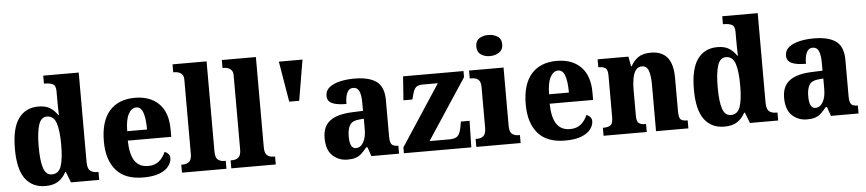

<svg xmlns="http://www.w3.org/2000/svg" viewBox="-44 -1052 6051 1342"><g transform="rotate(-5 2981.0 -381.0)"><path d="M230 10Q139 10 89 -56.5Q39 -123 39 -267Q39 -412 88.5 -480Q138 -548 228 -548Q280 -548 311 -527.5Q342 -507 362 -476H366Q365 -498 364.5 -528.5Q364 -559 364 -588V-643Q364 -684 342 -694Q320 -704 289 -704H281V-760H530V-134Q530 -88 547.5 -72Q565 -56 599 -56H607V0H409L380 -75H375Q354 -35 319.5 -12.5Q285 10 230 10ZM281 -67Q329 -67 346.5 -117.5Q364 -168 364 -269Q364 -367 346.5 -420Q329 -473 281 -473Q240 -473 223 -420Q206 -367 206 -268Q206 -167 223 -117Q240 -67 281 -67Z M916 10Q789 10 726 -62.5Q663 -135 663 -265Q663 -406 726 -478Q789 -550 905 -550Q1012 -550 1073.5 -488.5Q1135 -427 1135 -308V-256H830Q832 -158 863.5 -112.5Q895 -67 957 -67Q1005 -67 1034.5 -92.5Q1064 -118 1079 -155Q1095 -150 1105.5 -138Q1116 -126 1116 -108Q1116 -81 1096 -53.5Q1076 -26 1032 -8Q988 10 916 10ZM971 -322Q971 -398 956.5 -440Q942 -482 909 -482Q875 -482 853.5 -441Q832 -400 832 -322Z M1188 0V-56H1199Q1226 -56 1243.5 -70.5Q1261 -85 1261 -127V-645Q1261 -671 1249.5 -683.5Q1238 -696 1223.5 -700Q1209 -704 1199 -704H1188V-760H1427V-127Q1427 -85 1444.5 -70.5Q1462 -56 1489 -56H1500V0Z M1534 0V-56H1545Q1572 -56 1589.5 -70.5Q1607 -85 1607 -127V-645Q1607 -671 1595.5 -683.5Q1584 -696 1569.5 -700Q1555 -704 1545 -704H1534V-760H1773V-127Q1773 -85 1790.5 -70.5Q1808 -56 1835 -56H1846V0Z M1978 -429 1930 -714H2096L2048 -429Z M2349 10Q2288 10 2245 -30Q2202 -70 2202 -154Q2202 -235 2253.5 -274Q2305 -313 2410 -317L2486 -320V-374Q2486 -430 2473.5 -458Q2461 -486 2431 -486Q2403 -486 2389 -458Q2375 -430 2375 -378Q2307 -378 2274 -394Q2241 -410 2241 -446Q2241 -483 2268.5 -505.5Q2296 -528 2342.5 -539Q2389 -550 2444 -550Q2548 -550 2600 -512Q2652 -474 2652 -380V-126Q2652 -85 2664 -70.5Q2676 -56 2708 -56H2711V0H2517L2495 -64H2486Q2465 -38 2447 -21.5Q2429 -5 2406 2.5Q2383 10 2349 10ZM2414 -65Q2447 -65 2467 -99.5Q2487 -134 2487 -191V-265L2453 -262Q2406 -258 2388.5 -230.5Q2371 -203 2371 -150Q2371 -65 2414 -65Z M2745 0V-41L3024 -467H2918Q2886 -467 2871 -454Q2856 -441 2845 -400L2837 -369H2774L2786 -536H3210V-493L2931 -69H3072Q3111 -69 3128.5 -85.5Q3146 -102 3155 -151L3161 -186H3222L3218 0Z M3404 -624Q3366 -624 3340 -642.5Q3314 -661 3314 -698Q3314 -737 3340 -754.5Q3366 -772 3404 -772Q3441 -772 3468.5 -754.5Q3496 -737 3496 -698Q3496 -661 3468.5 -642.5Q3441 -624 3404 -624ZM3253 0V-56H3264Q3292 -56 3309 -71Q3326 -86 3326 -128V-413Q3326 -452 3308.5 -466Q3291 -480 3265 -480H3249V-536H3491V-127Q3491 -85 3508.5 -70.5Q3526 -56 3554 -56H3564V0Z M3876 10Q3749 10 3686 -62.5Q3623 -135 3623 -265Q3623 -406 3686 -478Q3749 -550 3865 -550Q3972 -550 4033.5 -488.5Q4095 -427 4095 -308V-256H3790Q3792 -158 3823.5 -112.5Q3855 -67 3917 -67Q3965 -67 3994.5 -92.5Q4024 -118 4039 -155Q4055 -150 4065.5 -138Q4076 -126 4076 -108Q4076 -81 4056 -53.5Q4036 -26 3992 -8Q3948 10 3876 10ZM3931 -322Q3931 -398 3916.5 -440Q3902 -482 3869 -482Q3835 -482 3813.5 -441Q3792 -400 3792 -322Z M4146 0V-56H4151Q4183 -56 4200 -68Q4217 -80 4217 -124V-416Q4217 -457 4201.5 -468.5Q4186 -480 4155 -480H4151V-536H4367L4380 -467H4384Q4404 -504 4436 -527Q4468 -550 4526 -550Q4601 -550 4640 -504Q4679 -458 4679 -357V-126Q4679 -80 4692 -68Q4705 -56 4737 -56H4741V0H4514V-325Q4514 -389 4501.5 -424.5Q4489 -460 4454 -460Q4427 -460 4411.5 -438.5Q4396 -417 4389.5 -381.5Q4383 -346 4383 -306V-121Q4383 -79 4398.5 -67.5Q4414 -56 4445 -56H4449V0Z M4994 10Q4903 10 4853 -56.5Q4803 -123 4803 -267Q4803 -412 4852.5 -480Q4902 -548 4992 -548Q5044 -548 5075 -527.5Q5106 -507 5126 -476H5130Q5129 -498 5128.5 -528.5Q5128 -559 5128 -588V-643Q5128 -684 5106 -694Q5084 -704 5053 -704H5045V-760H5294V-134Q5294 -88 5311.5 -72Q5329 -56 5363 -56H5371V0H5173L5144 -75H5139Q5118 -35 5083.5 -12.5Q5049 10 4994 10ZM5045 -67Q5093 -67 5110.5 -117.5Q5128 -168 5128 -269Q5128 -367 5110.5 -420Q5093 -473 5045 -473Q5004 -473 4987 -420Q4970 -367 4970 -268Q4970 -167 4987 -117Q5004 -67 5045 -67Z M5573 10Q5512 10 5469 -30Q5426 -70 5426 -154Q5426 -235 5477.5 -274Q5529 -313 5634 -317L5710 -320V-374Q5710 -430 5697.5 -458Q5685 -486 5655 -486Q5627 -486 5613 -458Q5599 -430 5599 -378Q5531 -378 5498 -394Q5465 -410 5465 -446Q5465 -483 5492.5 -505.5Q5520 -528 5566.5 -539Q5613 -550 5668 -550Q5772 -550 5824 -512Q5876 -474 5876 -380V-126Q5876 -85 5888 -70.5Q5900 -56 5932 -56H5935V0H5741L5719 -64H5710Q5689 -38 5671 -21.5Q5653 -5 5630 2.5Q5607 10 5573 10ZM5638 -65Q5671 -65 5691 -99.5Q5711 -134 5711 -191V-265L5677 -262Q5630 -258 5612.5 -230.5Q5595 -203 5595 -150Q5595 -65 5638 -65Z"/></g></svg>

Font: Noto Serif Myanmar SemiCondensed ExtraBold
Style: Regular
Weight: 800
Width: 4
Designer: Ben Mitchell and the Monotype Design Team
Foundry: Monotype Imaging Inc.
Version: Version 2.106; ttfautohint (v1.8.4.7-5d5b)